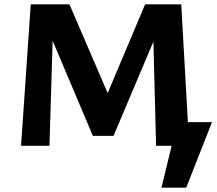

<svg xmlns="http://www.w3.org/2000/svg" viewBox="-20 -678 1008 893"><path d="M819 0V-110H966L902 0ZM731 195 805 -110H966L846 195ZM706 0 691 -581 750 -618 508 -46H412L192 -566L198 -658H303L504 -191H458L655 -658H823L860 0ZM78 0 123 -658H230L210 0Z"/></svg>

Font: Ysabeau SC ExtraBold
Style: Regular
Weight: 800
Designer: Christian Thalmann (Catharsis Fonts)
Version: Version 2.001;gftools[0.9.30]; featfreeze: smcp